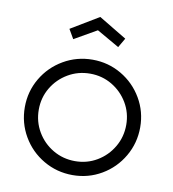

<svg xmlns="http://www.w3.org/2000/svg" viewBox="-81 -788 780 867"><g transform="rotate(10 308.5 -354.5)"><path d="M44 -257Q44 -329 79.5 -389.5Q115 -450 176 -485.5Q237 -521 309 -521Q381 -521 441.5 -485.5Q502 -450 537.5 -389.5Q573 -329 573 -257Q573 -185 537.5 -124Q502 -63 441.5 -27.5Q381 8 309 8Q237 8 176 -27.5Q115 -63 79.5 -124Q44 -185 44 -257ZM509 -257Q509 -312 482 -357.5Q455 -403 409.5 -430Q364 -457 309 -457Q254 -457 208 -430Q162 -403 135 -357.5Q108 -312 108 -257Q108 -202 135 -156Q162 -110 208 -83Q254 -56 309 -56Q364 -56 409.5 -83Q455 -110 482 -156Q509 -202 509 -257ZM181 -640 309 -717 437 -640 412 -597 309 -656 206 -597Z"/></g></svg>

Font: Lineal Light
Style: Regular
Weight: 300
Designer: Created by Frank Adebiaye with contributions from Anton Moglia & Ariel Martín Pérez
Created by Frank ADEBIAYE with FontF
Foundry: Velvetyne Type Foundry
Version: Version 2.000